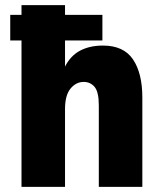

<svg xmlns="http://www.w3.org/2000/svg" viewBox="-20 -730 640 750"><path d="M64 0V-710H234V-470Q256 -513 293.5 -532.5Q331 -552 382 -552Q463 -552 499.5 -498Q536 -444 536 -349V0H366V-318Q366 -371 349.5 -390.5Q333 -410 307 -410Q277 -410 255.5 -384Q234 -358 234 -304V0ZM20 -572V-672H380V-572Z"/></svg>

Font: Geist Mono UltraBlack
Style: Regular
Weight: 900
Monospace: yes
Designer: Basement.studio, Andrés Briganti, Mateo Zaragoza
Foundry: Basement.studio, Vercel, Andrés Briganti, Guido Ferreyra, Mateo Zaragoza
Version: Version 1.400; ttfautohint (v1.8.4.7-5d5b)